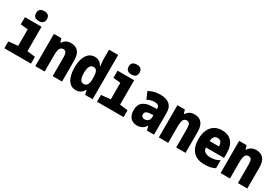

<svg xmlns="http://www.w3.org/2000/svg" viewBox="60 -1810 4119 2854"><g transform="rotate(30 2120.0 -382.5)"><path d="M277 -606Q183 -606 183 -691Q183 -775 277 -775Q325 -775 347 -753.5Q369 -732 369 -691Q369 -651 347 -628.5Q325 -606 277 -606ZM37 0V-117L197 -134V-417L71 -430V-553H356V-134L494 -117V0Z M568 0V-553H696L715 -489H722Q743 -523 776 -543Q809 -563 860 -563Q941 -563 984 -512.5Q1027 -462 1027 -360V0H866V-322Q866 -380 851 -404Q836 -428 806 -428Q763 -428 746 -392.5Q729 -357 729 -280V0Z M1265 10Q1202 10 1161.5 -28Q1121 -66 1102 -130.5Q1083 -195 1083 -275Q1083 -360 1104 -425Q1125 -490 1166.5 -526.5Q1208 -563 1269 -563Q1308 -563 1341.5 -545Q1375 -527 1398 -483H1406Q1402 -511 1398.5 -539.5Q1395 -568 1395 -597V-760H1552V0H1424L1406 -72H1398Q1376 -30 1342 -10Q1308 10 1265 10ZM1322 -129Q1360 -129 1380.5 -160Q1401 -191 1401 -259V-274Q1401 -353 1384.5 -388Q1368 -423 1327 -423Q1283 -423 1263.5 -384.5Q1244 -346 1244 -275Q1244 -200 1263.5 -164.5Q1283 -129 1322 -129Z M1867 -606Q1773 -606 1773 -691Q1773 -775 1867 -775Q1915 -775 1937 -753.5Q1959 -732 1959 -691Q1959 -651 1937 -628.5Q1915 -606 1867 -606ZM1627 0V-117L1787 -134V-417L1661 -430V-553H1946V-134L2084 -117V0Z M2320 10Q2241 10 2200.5 -37.5Q2160 -85 2160 -164Q2160 -259 2214.5 -302Q2269 -345 2357 -348L2453 -351V-364Q2453 -397 2431.5 -411.5Q2410 -426 2371 -426Q2310 -426 2248 -393L2196 -513Q2240 -538 2288.5 -550.5Q2337 -563 2392 -563Q2606 -563 2606 -375V0H2485L2465 -71H2462Q2433 -25 2396 -7.5Q2359 10 2320 10ZM2370 -127Q2404 -127 2428.5 -148.5Q2453 -170 2453 -214V-246L2404 -244Q2361 -243 2336 -227.5Q2311 -212 2311 -180Q2311 -152 2327.5 -139.5Q2344 -127 2370 -127Z M2688 0V-553H2816L2835 -489H2842Q2863 -523 2896 -543Q2929 -563 2980 -563Q3061 -563 3104 -512.5Q3147 -462 3147 -360V0H2986V-322Q2986 -380 2971 -404Q2956 -428 2926 -428Q2883 -428 2866 -392.5Q2849 -357 2849 -280V0Z M3475 10Q3344 10 3277 -63.5Q3210 -137 3210 -275Q3210 -362 3237.5 -426.5Q3265 -491 3319.5 -527Q3374 -563 3455 -563Q3559 -563 3619.5 -498Q3680 -433 3680 -302V-221H3369Q3371 -170 3408.5 -147.5Q3446 -125 3497 -125Q3545 -125 3584.5 -136Q3624 -147 3654 -167V-29Q3619 -10 3574 0Q3529 10 3475 10ZM3529 -331Q3528 -383 3508 -407Q3488 -431 3452 -431Q3413 -431 3392 -405Q3371 -379 3370 -331Z M3748 0V-553H3876L3895 -489H3902Q3923 -523 3956 -543Q3989 -563 4040 -563Q4121 -563 4164 -512.5Q4207 -462 4207 -360V0H4046V-322Q4046 -380 4031 -404Q4016 -428 3986 -428Q3943 -428 3926 -392.5Q3909 -357 3909 -280V0Z"/></g></svg>

Font: Noto Sans Mono Condensed Black
Style: Regular
Weight: 900
Width: 3
Designer: Monotype Design Team
Foundry: Monotype Imaging Inc.
Version: Version 2.014